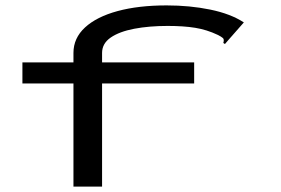

<svg xmlns="http://www.w3.org/2000/svg" viewBox="-20 -691 1040 711"><path d="M252 -382H63V-460H252V-495Q252 -550 295 -589.5Q338 -629 415.5 -650Q493 -671 597 -671Q683 -671 758.5 -655.5Q834 -640 883 -608L825 -542L813 -528L807 -532Q811 -545 805.5 -550Q800 -555 786 -562Q746 -581 703 -588Q660 -595 601 -595Q532 -595 477 -584.5Q422 -574 390 -552Q358 -530 358 -495V-460H699V-382H358V0H252Z"/></svg>

Font: Inconsolata UltraExpanded Medium
Style: Regular
Weight: 500
Width: 9
Monospace: yes
Designer: Raph Levien, Cyreal, Brenton Simpson
Foundry: Raph Levien, Cyreal, Google
Version: Version 3.001; ttfautohint (v1.8.2.53-6de2)